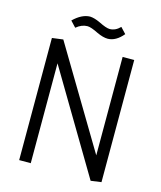

<svg xmlns="http://www.w3.org/2000/svg" viewBox="-121 -906 839 1001"><g transform="rotate(15 298.5 -405.0)"><path d="M520.5 0V-659.2H458V-127.9L135.7 -667L76.2 -659.2V0H138.7V-539.1L463.9 7.8ZM354.5 -782.2Q335.9 -782.2 294.9 -802.7Q263.7 -817.4 240.2 -818.4Q195.3 -817.4 150.4 -773.4L179.7 -742.2Q209 -766.6 240.2 -766.6Q258.8 -766.6 299.8 -746.1Q333 -730.5 358.4 -730.5Q402.3 -731.4 440.4 -777.3L411.1 -808.6Q385.7 -782.2 354.5 -782.2Z"/></g></svg>

Font: Yaldevi Colombo
Style: Regular
Weight: 400
Designer: Sol Matas, Denzil Rajitha, Kosala Senevirathne and Pathum Egodawatta
Foundry: Mooniak
Version: Version 1.020 ; ttfautohint (v1.6)